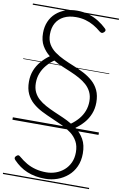

<svg xmlns="http://www.w3.org/2000/svg" viewBox="-140 -1035 988 1555"><g transform="rotate(10 354.0 -257.5)"><path d="M342 425Q300 425 263 418Q226 411 193.5 397.5Q161 384 133 364Q105 344 81 319Q72 310 71.5 302Q71 294 80 285Q91 275 98 275Q105 275 117 286Q147 312 181 331.5Q215 351 255.5 361.5Q296 372 343 372Q384 372 421.5 358.5Q459 345 488.5 319Q518 293 535 256Q552 219 552 171Q552 119 532 82.5Q512 46 478 20Q444 -6 402 -26Q360 -46 315 -65Q270 -84 227.5 -105.5Q185 -127 151 -156.5Q117 -186 97.5 -227.5Q78 -269 78 -327Q78 -378 94.5 -420Q111 -462 141 -497Q171 -532 209 -559Q171 -589 146.5 -631Q122 -673 122 -735Q122 -787 140 -829Q158 -871 191 -900.5Q224 -930 268 -945.5Q312 -961 364 -961Q417 -961 461.5 -947Q506 -933 542.5 -910Q579 -887 608 -859Q617 -851 617 -843.5Q617 -836 609 -828Q599 -818 591 -818Q583 -818 572 -826Q543 -851 510.5 -869.5Q478 -888 442 -898Q406 -908 364 -908Q306 -908 264.5 -887Q223 -866 201 -827.5Q179 -789 179 -735Q179 -687 199 -653.5Q219 -620 252 -596Q285 -572 326.5 -552.5Q368 -533 412 -515.5Q456 -498 497.5 -476.5Q539 -455 572.5 -425.5Q606 -396 625.5 -354.5Q645 -313 645 -255Q645 -205 628 -162Q611 -119 581.5 -85Q552 -51 514 -24Q556 8 582.5 54.5Q609 101 609 171Q609 231 587.5 278.5Q566 326 528 358.5Q490 391 442.5 408Q395 425 342 425ZM472 -51Q506 -75 532.5 -106Q559 -137 573.5 -174.5Q588 -212 588 -255Q588 -298 572.5 -330Q557 -362 531 -385.5Q505 -409 471 -428Q437 -447 399 -463Q361 -479 323 -495Q285 -511 251 -531Q217 -507 190.5 -475.5Q164 -444 149.5 -407Q135 -370 135 -327Q135 -284 150 -252.5Q165 -221 191 -198Q217 -175 251 -156.5Q285 -138 323 -121.5Q361 -105 399 -88.5Q437 -72 472 -51ZM0 436H708V446H0ZM0 -20H708V0H0ZM0 -505H708V-500H0ZM0 -956H708V-946H0Z"/></g></svg>

Font: Playwrite HU Guides
Style: Regular
Weight: 400
Designer: Veronika Burian, José Scaglione
Foundry: TypeTogether
Version: Version 1.003